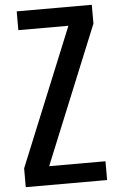

<svg xmlns="http://www.w3.org/2000/svg" viewBox="-59 -915 582 955"><g transform="rotate(-5 232.0 -437.5)"><path d="M155.3 -93.8H436.5V0H30.3V-93.8L311.5 -781.2H61.5V-875H436.5V-781.2Z"/></g></svg>

Font: OswaldRegular
Style: Regular
Weight: 400
Designer: vernon adams
Foundry: vernon adams
Version: Version 1.000